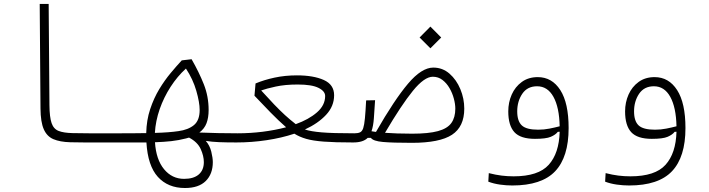

<svg xmlns="http://www.w3.org/2000/svg" viewBox="-20 -713 3556 963"><path d="M580.1 1.5Q564 1.5 547.6 1.5Q531.2 1.5 515.1 1.5Q466.8 2 419.9 1.7Q373 1.5 332 0.5Q280.8 -1 248 -14.9Q215.3 -28.8 199.5 -64.9Q183.6 -101.1 183.1 -168.9L179.2 -693.4H224.1L228 -186Q228.5 -125 238.8 -95.5Q249 -65.9 274.2 -56.2Q299.3 -46.4 344.2 -45.4Q382.8 -44.4 427 -44.4Q471.2 -44.4 524.9 -44.4Q539.6 -44.4 554.7 -44.4Q569.8 -44.4 585.9 -44.4Q592.8 -44.4 597.9 -39.6Q603 -34.7 603 -23.4Q603 1.5 580.1 1.5Z M907.7 230Q822.3 230 771.7 174.1Q721.2 118.2 714.4 1.5Q694.3 1.5 671.9 1.5Q649.4 1.5 624 1.5Q613.8 1.5 602.8 1.5Q591.8 1.5 580.1 1.5Q564.9 1.5 559.8 -3.7Q554.7 -8.8 554.7 -22.5Q554.7 -36.6 562.7 -40.5Q570.8 -44.4 585.9 -44.4Q623.5 -44.4 655 -44.7Q686.5 -44.9 713.4 -45.4Q714.8 -110.4 733.2 -165.5Q751.5 -220.7 778.8 -265.9Q806.2 -311 836.2 -346.9Q866.2 -382.8 891.6 -410.2L940.9 -416Q978 -351.6 1002.2 -290.5Q1026.4 -229.5 1026.4 -161.1Q1026.4 -123 1015.9 -95.2Q1005.4 -67.4 980 -48.3Q1076.7 -44.4 1171.9 -44.4Q1196.3 -44.4 1206.1 -40.3Q1215.8 -36.1 1215.8 -22Q1215.8 -7.3 1205.6 -2.9Q1195.3 1.5 1166 1.5Q1115.2 1.5 1078.6 0Q1042 -1.5 1012.2 -6.3Q1032.2 16.6 1039.8 47.9Q1047.4 79.1 1047.4 100.1Q1047.4 159.7 1012 194.8Q976.6 230 907.7 230ZM756.8 -46.4Q827.6 -48.3 874.5 -55.2Q924.3 -62 952.9 -85.7Q981.4 -109.4 981.4 -161.1Q981.4 -199.2 964.6 -257.6Q947.8 -315.9 912.6 -369.1Q869.6 -330.1 835.7 -277.6Q801.8 -225.1 781 -165.8Q760.3 -106.4 756.8 -46.4ZM928.2 -22.9Q920.9 -20.5 912.6 -18.6Q876.5 -9.3 839.4 -5.1Q802.2 -1 757.3 0.5Q762.7 86.9 802.7 135.5Q842.8 184.1 903.3 184.1Q951.2 184.1 976.8 162.1Q1002.4 140.1 1002.4 100.1Q1002.4 69.3 986.6 34.4Q970.7 -0.5 928.2 -22.9Z M1165.5 1.5 1171.9 -44.4Q1234.9 -44.4 1297.4 -52.2Q1359.9 -60.1 1415 -74.7Q1376.5 -108.4 1336.9 -148.9Q1297.4 -189.5 1256.3 -232.9L1261.7 -294.4Q1304.7 -312.5 1357.2 -323.7Q1409.7 -335 1469.2 -335Q1552.2 -335 1604 -311.8Q1655.8 -288.6 1655.8 -235.4Q1655.8 -180.2 1615.5 -137Q1575.2 -93.8 1509.3 -63.5Q1538.6 -53.7 1593.5 -49.1Q1648.4 -44.4 1756.3 -44.4Q1780.3 -44.4 1789.8 -40.5Q1799.3 -36.6 1799.3 -23.9Q1799.3 -11.7 1790 -5.1Q1780.8 1.5 1748.5 1.5Q1659.2 1.5 1604.2 -2.7Q1549.3 -6.8 1515.6 -16.6Q1481.9 -26.4 1456.5 -42.5Q1392.1 -21 1316.9 -9.8Q1241.7 1.5 1165.5 1.5ZM1463.4 -90.3Q1528.8 -113.8 1569.8 -149.4Q1610.8 -185.1 1610.8 -231.4Q1610.8 -255.9 1577.1 -272.5Q1543.5 -289.1 1473.6 -289.1Q1409.7 -289.1 1362.8 -278.8Q1315.9 -268.6 1290 -259.3Q1326.7 -218.8 1355.2 -189Q1383.8 -159.2 1409.4 -135.7Q1435.1 -112.3 1463.4 -90.3Z M2045.9 3.4Q1948.7 3.4 1900.1 -1Q1851.6 -5.4 1840.3 -21.5H1824.2Q1801.3 1.5 1752 1.5L1757.8 -44.4Q1775.4 -44.4 1785.9 -49.3Q1796.4 -54.2 1801.8 -70.3Q1807.1 -86.4 1810.3 -119.6Q1813.5 -152.8 1816.4 -209.5L1861.3 -210.4Q1857.9 -158.7 1855.2 -119.9Q1852.5 -81.1 1843.3 -54.7Q1854 -52.7 1865.7 -51.3Q1958 -212.4 2026.4 -293.2Q2094.7 -374 2153.3 -374Q2199.7 -374 2234.6 -343.5Q2269.5 -313 2289.1 -265.6Q2308.6 -218.3 2308.6 -168Q2308.6 -77.6 2247.1 -37.1Q2185.5 3.4 2045.9 3.4ZM1911.1 -46.9Q1939 -44.9 1972.9 -43.7Q2006.8 -42.5 2047.4 -42.5Q2129.4 -42.5 2176.8 -55.4Q2224.1 -68.4 2243.9 -96.2Q2263.7 -124 2263.7 -168Q2263.7 -190.9 2256.3 -218.5Q2249 -246.1 2234.6 -271Q2220.2 -295.9 2199.2 -312Q2178.2 -328.1 2150.9 -328.1Q2108.4 -328.1 2050.8 -257.3Q1993.2 -186.5 1911.1 -46.9ZM2138.7 -470.7 2084.5 -524.9 2138.7 -579.6 2192.9 -524.9Z M2549.3 217.3Q2519.5 217.3 2488 212.9Q2456.5 208.5 2429.2 198.2L2431.6 155.3Q2466.3 164.1 2495.6 167.7Q2524.9 171.4 2556.2 171.4Q2680.2 171.4 2732.2 113.5Q2784.2 55.7 2787.1 -52.2L2777.8 -51.8Q2766.6 -37.1 2742.7 -26.9Q2718.8 -16.6 2663.1 -16.6Q2590.8 -16.6 2560.1 -50Q2529.3 -83.5 2529.3 -154.3Q2529.3 -199.7 2546.6 -238.8Q2564 -277.8 2597.2 -302Q2630.4 -326.2 2677.2 -326.2Q2748.5 -326.2 2790.3 -261.2Q2832 -196.3 2832 -70.8Q2832 74.7 2764.4 146Q2696.8 217.3 2549.3 217.3ZM2787.1 -79.6Q2785.2 -174.3 2755.9 -227.3Q2726.6 -280.3 2673.8 -280.3Q2625 -280.3 2599.6 -242.7Q2574.2 -205.1 2574.2 -154.3Q2574.2 -105.5 2597.2 -84Q2620.1 -62.5 2679.2 -62.5Q2708.5 -62.5 2735.6 -67.9Q2762.7 -73.2 2787.1 -79.6Z M3135.3 217.3Q3105.5 217.3 3074 212.9Q3042.5 208.5 3015.1 198.2L3017.6 155.3Q3052.2 164.1 3081.5 167.7Q3110.8 171.4 3142.1 171.4Q3266.1 171.4 3318.1 113.5Q3370.1 55.7 3373 -52.2L3363.8 -51.8Q3352.5 -37.1 3328.6 -26.9Q3304.7 -16.6 3249 -16.6Q3176.8 -16.6 3146 -50Q3115.2 -83.5 3115.2 -154.3Q3115.2 -199.7 3132.6 -238.8Q3149.9 -277.8 3183.1 -302Q3216.3 -326.2 3263.2 -326.2Q3334.5 -326.2 3376.2 -261.2Q3418 -196.3 3418 -70.8Q3418 74.7 3350.3 146Q3282.7 217.3 3135.3 217.3ZM3373 -79.6Q3371.1 -174.3 3341.8 -227.3Q3312.5 -280.3 3259.8 -280.3Q3210.9 -280.3 3185.5 -242.7Q3160.2 -205.1 3160.2 -154.3Q3160.2 -105.5 3183.1 -84Q3206.1 -62.5 3265.1 -62.5Q3294.4 -62.5 3321.5 -67.9Q3348.6 -73.2 3373 -79.6Z"/></svg>

Font: Cascadia Code ExtraLight
Style: Regular
Weight: 200
Monospace: yes
Designer: Aaron Bell
Foundry: Saja Typeworks
Version: Version 2407.024; ttfautohint (v1.8.4)